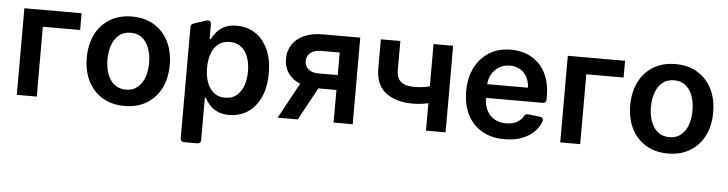

<svg xmlns="http://www.w3.org/2000/svg" viewBox="-47 -785 4566 1205"><g transform="rotate(5 2236.0 -182.5)"><path d="M66.1 -545.5H426.8V-440H191.8V0H66.1Z M483.3 -270.6Q483.3 -355.1 515.4 -418.7Q547.6 -482.2 606.2 -517.4Q664.8 -552.6 744.7 -552.6Q824.6 -552.6 883.2 -517.4Q941.8 -482.2 973.9 -418.7Q1006 -355.1 1006 -270.6Q1006 -186.1 973.9 -122.9Q941.8 -59.7 883.2 -24.5Q824.6 10.7 744.7 10.7Q664.8 10.7 606.2 -24.5Q547.6 -59.7 515.4 -122.9Q483.3 -186.1 483.3 -270.6ZM875.7 -271Q875.7 -321 861.3 -361.7Q846.9 -402.3 817.8 -426.5Q788.7 -450.6 745.4 -450.6Q701 -450.6 671.7 -426.5Q642.4 -402.3 628 -361.7Q613.6 -321 613.6 -271Q613.6 -221.2 628 -180.8Q642.4 -140.3 671.7 -116.3Q701 -92.3 745.4 -92.3Q788.7 -92.3 817.8 -116.3Q846.9 -140.3 861.3 -180.8Q875.7 -221.2 875.7 -271Z M1114.7 183.9V-521.7Q1114.7 -528.4 1118.6 -533.7Q1122.5 -539.1 1128.9 -541.2L1213.8 -569.2Q1217 -570.3 1220.5 -570.3Q1229 -570.3 1235.1 -564.3Q1241.1 -558.2 1241.1 -549.7V-455.3H1248.6Q1259.2 -476.2 1276.6 -497.5Q1294.4 -519.9 1325.6 -536.6Q1356.5 -552.6 1404.5 -552.6Q1467.7 -552.6 1518.8 -520.6Q1569.6 -488.3 1599.8 -425.8Q1629.6 -362.9 1629.6 -272Q1629.6 -182.5 1600.1 -119.3Q1571 -56.8 1519.9 -23.4Q1469.5 9.6 1404.8 9.6Q1358.3 9.6 1327.1 -6Q1296.9 -21 1277.7 -43.7Q1258.5 -66.8 1248.6 -85.9H1243.3V183.9Q1243.3 192.5 1237.2 198.5Q1231.2 204.5 1222.7 204.5H1135.7Q1126.8 204.5 1120.7 198.5Q1114.7 192.5 1114.7 183.9ZM1256 -180Q1271 -140.3 1299.7 -117.9Q1328.1 -95.9 1369 -95.9Q1411.9 -95.9 1440.3 -118.6Q1469.1 -141.7 1484 -181.5Q1498.6 -221.9 1498.6 -272.7Q1498.6 -323.2 1484 -362.9Q1469.8 -402 1440.7 -424.7Q1411.9 -447.1 1369 -447.1Q1327.4 -447.1 1299 -425.4Q1269.9 -403.4 1255.7 -364.7Q1240.8 -326 1240.8 -272.7Q1240.8 -219.5 1256 -180Z M2061.8 -441.1H1945.3Q1900.9 -441.1 1877.1 -420.5Q1853.3 -399.9 1853.7 -369.3Q1853.3 -338.8 1876.1 -318.9Q1898.8 -299 1941.1 -299H2102.3V-205.3H1941.1Q1875.7 -205.3 1828.1 -225.9Q1780.5 -246.4 1755 -284.1Q1729.4 -321.7 1729.4 -372.2Q1729.4 -424.7 1755.5 -463.6Q1781.6 -502.5 1830.1 -524Q1878.6 -545.5 1945.3 -545.5H2182.2V0H2061.8ZM1861.9 -279.8H1988.6L1835.9 0H1709.5Z M2311.8 -364.3V-546.2H2434.7V-364.3Q2434.7 -329.2 2447.1 -307.9Q2459.5 -286.6 2484.7 -276.8Q2509.9 -267 2547.9 -267Q2590.6 -267 2628.9 -275.6Q2667.3 -284.1 2709.5 -299V-193.9Q2688.6 -184.7 2662.1 -177.4Q2635.7 -170.1 2606.4 -165.8Q2577.1 -161.6 2547.9 -161.6Q2438.6 -161.6 2375.2 -210.8Q2311.8 -259.9 2311.8 -364.3ZM2643.8 -545.5H2767.4V0H2643.8Z M2997.2 -23.4Q2937.5 -58.2 2905.5 -120.7Q2873.6 -184.3 2873.6 -269.5Q2873.6 -354 2905.9 -417.3Q2938.2 -481.5 2995.7 -517Q3053.6 -552.6 3131.7 -552.6Q3182.2 -552.6 3227.3 -536.6Q3272.4 -519.9 3306.8 -486.5Q3341.3 -453.1 3361.2 -400.6Q3381 -348.4 3381 -277V-258.2Q3381 -249.6 3375 -243.6Q3369 -237.6 3360.4 -237.6H3001.1Q3001.8 -191.8 3018.5 -159.4Q3036.2 -125 3067.1 -107.2Q3098.7 -89.5 3140.3 -89.5Q3168.7 -89.5 3191.1 -97.3Q3214.1 -105.8 3230.5 -121.1Q3242.9 -133.2 3250 -147Q3252.8 -152.7 3258.7 -155.7Q3264.6 -158.7 3271 -158L3350.9 -149.1Q3359 -148.4 3364.2 -142.4Q3369.3 -136.4 3369.3 -128.6Q3369.3 -124.3 3367.9 -121.1Q3355.8 -89.5 3332.7 -63.2Q3300.8 -28.1 3251.4 -8.5Q3202.1 10.7 3138.5 10.7Q3056.5 10.7 2997.2 -23.4ZM3257.8 -324.2Q3257.1 -361.2 3241.8 -389.9Q3226.6 -419 3198.5 -435.7Q3170.1 -452.4 3133.5 -452.4Q3094.5 -452.4 3064.3 -433.6Q3034.8 -414.8 3018.1 -383.9Q3003.6 -356.9 3001.4 -324.2Z M3489.7 -545.5H3850.5V-440H3615.4V0H3489.7Z M3907 -270.6Q3907 -355.1 3939.1 -418.7Q3971.2 -482.2 4029.8 -517.4Q4088.4 -552.6 4168.3 -552.6Q4248.2 -552.6 4306.8 -517.4Q4365.4 -482.2 4397.5 -418.7Q4429.7 -355.1 4429.7 -270.6Q4429.7 -186.1 4397.5 -122.9Q4365.4 -59.7 4306.8 -24.5Q4248.2 10.7 4168.3 10.7Q4088.4 10.7 4029.8 -24.5Q3971.2 -59.7 3939.1 -122.9Q3907 -186.1 3907 -270.6ZM4299.4 -271Q4299.4 -321 4285 -361.7Q4270.6 -402.3 4241.5 -426.5Q4212.4 -450.6 4169 -450.6Q4124.6 -450.6 4095.3 -426.5Q4066.1 -402.3 4051.7 -361.7Q4037.3 -321 4037.3 -271Q4037.3 -221.2 4051.7 -180.8Q4066.1 -140.3 4095.3 -116.3Q4124.6 -92.3 4169 -92.3Q4212.4 -92.3 4241.5 -116.3Q4270.6 -140.3 4285 -180.8Q4299.4 -221.2 4299.4 -271Z"/></g></svg>

Font: DeltaSans SemiBold
Style: Regular
Weight: 600
Designer: Rasmus Andersson
Foundry: rsms
Version: Version 3.012